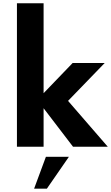

<svg xmlns="http://www.w3.org/2000/svg" viewBox="-20 -876 664 1146"><path d="M386.2 -273.9 623.5 0H416L240.2 -230V0H81.1V-856.4H240.2V-319.8L413.6 -500H605ZM183.6 250 253.9 60.1H391.1L259.8 250Z"/></svg>

Font: Now Alt
Style: Bold
Weight: 700
Designer: Alfredo Marco Pradil
Foundry: Alfredo Marco Pradil
Version: Version 1.002;PS 001.002;hotconv 1.0.88;makeotf.lib2.5.64775